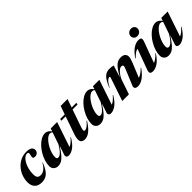

<svg xmlns="http://www.w3.org/2000/svg" viewBox="237 -1939 3152 3152"><g transform="rotate(-45 1813.0 -363.0)"><path d="M344 -496.5Q313 -496.5 283 -471.8Q253 -447 228.2 -403.5Q203.5 -360 188.8 -303.2Q174 -246.5 174 -182.5Q174 -131.5 192.5 -108.2Q211 -85 251.5 -85Q296 -85 336 -112.2Q376 -139.5 417.5 -212L424.5 -211.5Q391 -124.5 354.8 -75.5Q318.5 -26.5 276.8 -6.8Q235 13 185 13Q100.5 13 58 -32.5Q15.5 -78 15.5 -154Q15.5 -225.5 40.2 -292Q65 -358.5 110.5 -411.2Q156 -464 218 -494.5Q280 -525 354.5 -525Q425.5 -525 454.8 -501.2Q484 -477.5 484 -441.5Q484 -408 459.8 -386.5Q435.5 -365 399 -365Q372.5 -365 364 -380Q355.5 -395 366 -433Q376.5 -470.5 370.5 -483.5Q364.5 -496.5 344 -496.5Z M761.5 -49.5 814.5 -208Q758.5 -118 715.8 -70.2Q673 -22.5 636.8 -4.8Q600.5 13 564 13Q515 13 485 -16Q455 -45 455 -91.5Q455 -147 474 -207Q493 -267 526.2 -323.5Q559.5 -380 602.2 -425.5Q645 -471 692.8 -497.8Q740.5 -524.5 788 -524.5Q817 -524.5 843.5 -509.2Q870 -494 893 -461L910.5 -512H1059.5L913.5 -78.5Q939.5 -88 970.2 -112Q1001 -136 1038.5 -180L1044.5 -175.5Q982.5 -73 922.5 -30Q862.5 13 810.5 13Q778.5 13 765.2 -4.2Q752 -21.5 761.5 -49.5ZM627.5 -133Q627.5 -106 636 -95.8Q644.5 -85.5 663.5 -85.5Q678.5 -85.5 699.2 -96.8Q720 -108 748.8 -140.5Q777.5 -173 816 -237.5L887 -444Q869 -463 841 -463Q814 -463 784.5 -441.2Q755 -419.5 727 -383.5Q699 -347.5 676.5 -304Q654 -260.5 640.8 -216Q627.5 -171.5 627.5 -133Z M1287 -198.5Q1273 -158.5 1269 -140.2Q1265 -122 1265 -112.5Q1265 -92 1288.5 -92Q1301.5 -92 1318 -99Q1334.5 -106 1358.2 -126.2Q1382 -146.5 1416.5 -186L1423.5 -181Q1381.5 -116 1346 -77.2Q1310.5 -38.5 1280.5 -19Q1250.5 0.5 1225 6.8Q1199.5 13 1178 13Q1146 13 1121.5 -5Q1097 -23 1097 -69Q1097 -84 1102 -113Q1107 -142 1126 -195L1224.5 -478.5H1123L1131.5 -512H1236.5L1287.5 -658H1447.5L1396.5 -512H1507L1499.5 -478.5H1385Z M1742 -49.5 1795 -208Q1739 -118 1696.2 -70.2Q1653.5 -22.5 1617.2 -4.8Q1581 13 1544.5 13Q1495.5 13 1465.5 -16Q1435.5 -45 1435.5 -91.5Q1435.5 -147 1454.5 -207Q1473.5 -267 1506.8 -323.5Q1540 -380 1582.8 -425.5Q1625.5 -471 1673.2 -497.8Q1721 -524.5 1768.5 -524.5Q1797.5 -524.5 1824 -509.2Q1850.5 -494 1873.5 -461L1891 -512H2040L1894 -78.5Q1920 -88 1950.8 -112Q1981.5 -136 2019 -180L2025 -175.5Q1963 -73 1903 -30Q1843 13 1791 13Q1759 13 1745.8 -4.2Q1732.5 -21.5 1742 -49.5ZM1608 -133Q1608 -106 1616.5 -95.8Q1625 -85.5 1644 -85.5Q1659 -85.5 1679.8 -96.8Q1700.5 -108 1729.2 -140.5Q1758 -173 1796.5 -237.5L1867.5 -444Q1849.5 -463 1821.5 -463Q1794.5 -463 1765 -441.2Q1735.5 -419.5 1707.5 -383.5Q1679.5 -347.5 1657 -304Q1634.5 -260.5 1621.2 -216Q1608 -171.5 1608 -133Z M2068.5 -301 2062.5 -304Q2096.5 -388.5 2129.2 -436.2Q2162 -484 2199 -503.8Q2236 -523.5 2282.5 -523.5Q2311 -523.5 2329.2 -520.8Q2347.5 -518 2372.5 -511.5L2306 -301Q2344.5 -372.5 2376 -416.8Q2407.5 -461 2435.2 -484.5Q2463 -508 2490.2 -516.5Q2517.5 -525 2547.5 -525Q2603 -525 2628 -499.8Q2653 -474.5 2653 -439Q2653 -420 2647 -395.5Q2641 -371 2620.5 -320L2521.5 -76.5Q2548 -84.5 2581.8 -106.2Q2615.5 -128 2660 -172L2665.5 -167Q2596.5 -69.5 2534.2 -28.2Q2472 13 2419 13Q2373.5 13 2357.5 -7Q2341.5 -27 2355.5 -61L2456 -302Q2473.5 -344.5 2479.2 -360.5Q2485 -376.5 2485 -385Q2485 -413.5 2450.5 -413.5Q2422.5 -413.5 2393.2 -388.5Q2364 -363.5 2339.5 -327.5Q2315 -291.5 2302 -259L2214 0H2059.5L2194.5 -399.5Q2199 -412 2197 -420Q2195 -428 2185 -428Q2173 -428 2157 -418.8Q2141 -409.5 2119 -382.5Q2097 -355.5 2068.5 -301Z M2909 -653.5Q2909 -688 2934.8 -713.5Q2960.5 -739 3002.5 -739Q3038.5 -739 3059.2 -717.5Q3080 -696 3080 -664.5Q3080 -629.5 3054.5 -603.5Q3029 -577.5 2987.5 -577.5Q2951.5 -577.5 2930.2 -599.8Q2909 -622 2909 -653.5ZM2714.5 -79.5 2843 -429Q2816 -425.5 2786.5 -405.5Q2757 -385.5 2710.5 -338.5L2704 -343Q2770.5 -438.5 2831.8 -479.5Q2893 -520.5 2949 -520.5Q2998 -520.5 3008.2 -500.5Q3018.5 -480.5 3002.5 -437L2869.5 -75Q2894.5 -83 2926.8 -105Q2959 -127 3000.5 -172L3006 -168.5Q2944.5 -70.5 2882 -28.8Q2819.5 13 2767 13Q2719.5 13 2707.8 -8.2Q2696 -29.5 2714.5 -79.5Z M3327.5 -49.5 3380.5 -208Q3324.5 -118 3281.8 -70.2Q3239 -22.5 3202.8 -4.8Q3166.5 13 3130 13Q3081 13 3051 -16Q3021 -45 3021 -91.5Q3021 -147 3040 -207Q3059 -267 3092.2 -323.5Q3125.5 -380 3168.2 -425.5Q3211 -471 3258.8 -497.8Q3306.5 -524.5 3354 -524.5Q3383 -524.5 3409.5 -509.2Q3436 -494 3459 -461L3476.5 -512H3625.5L3479.5 -78.5Q3505.5 -88 3536.2 -112Q3567 -136 3604.5 -180L3610.5 -175.5Q3548.5 -73 3488.5 -30Q3428.5 13 3376.5 13Q3344.5 13 3331.2 -4.2Q3318 -21.5 3327.5 -49.5ZM3193.5 -133Q3193.5 -106 3202 -95.8Q3210.5 -85.5 3229.5 -85.5Q3244.5 -85.5 3265.2 -96.8Q3286 -108 3314.8 -140.5Q3343.5 -173 3382 -237.5L3453 -444Q3435 -463 3407 -463Q3380 -463 3350.5 -441.2Q3321 -419.5 3293 -383.5Q3265 -347.5 3242.5 -304Q3220 -260.5 3206.8 -216Q3193.5 -171.5 3193.5 -133Z"/></g></svg>

Font: Newsreader Display
Style: Bold Italic
Weight: 700
Italic angle: -17°
Designer: Hugues Gentile
Foundry: Production Type
Version: Version 1.001